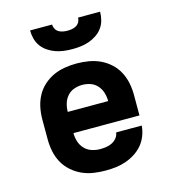

<svg xmlns="http://www.w3.org/2000/svg" viewBox="-111 -829 822 927"><g transform="rotate(-15 300.0 -366.0)"><path d="M303 8Q273 8 243 3.5Q213 -1 185.5 -13.5Q158 -26 135 -46.5Q112 -67 97.5 -93.5Q83 -120 77 -150Q71 -180 71 -210V-310Q71 -340 77 -369.5Q83 -399 97 -425.5Q111 -452 133.5 -472.5Q156 -493 183 -505.5Q210 -518 240 -523Q270 -528 300 -528Q330 -528 360 -523Q390 -518 417 -505.5Q444 -493 466.5 -472.5Q489 -452 503 -425.5Q517 -399 523 -369.5Q529 -340 529 -310V-207H199Q199 -185 205.5 -164.5Q212 -144 226.5 -128.5Q241 -113 261.5 -106Q282 -99 303 -99Q318 -99 333.5 -101Q349 -103 363 -110Q377 -117 387 -129Q397 -141 399 -157H527Q525 -131 515.5 -106.5Q506 -82 489.5 -62.5Q473 -43 451 -29Q429 -15 404.5 -6.5Q380 2 354.5 5Q329 8 303 8ZM401 -313Q401 -334 395 -354.5Q389 -375 375 -391Q361 -407 341 -414Q321 -421 300 -421Q279 -421 259 -414Q239 -407 225 -391Q211 -375 205 -354.5Q199 -334 199 -313ZM300 -600Q279 -600 258 -602.5Q237 -605 217 -612Q197 -619 179 -631Q161 -643 148.5 -660Q136 -677 130.5 -698Q125 -719 125 -740H235Q235 -729 240.5 -718.5Q246 -708 256 -702Q266 -696 277.5 -694Q289 -692 300 -692Q311 -692 322.5 -694Q334 -696 344 -702Q354 -708 359.5 -718.5Q365 -729 365 -740H475Q475 -719 469.5 -698Q464 -677 451.5 -660Q439 -643 421 -631Q403 -619 383 -612Q363 -605 342 -602.5Q321 -600 300 -600Z"/></g></svg>

Font: Iosevka Custom XBdEx
Style: Regular
Weight: 800
Width: 7
Monospace: yes
Designer: Belleve Invis
Foundry: Belleve Invis
Version: Version 11.2.4; ttfautohint (v1.8.4)